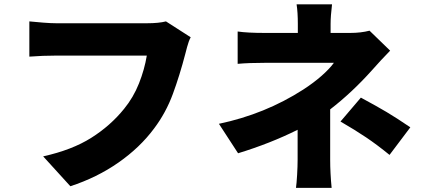

<svg xmlns="http://www.w3.org/2000/svg" viewBox="-20 -827 1993 910"><path d="M858.4 -572.3Q832 -470.7 799.3 -381.8Q766.6 -293 710.9 -218.8Q643.6 -127.9 541.5 -56.6Q439.5 14.6 313.5 55.7L184.6 -85.9Q321.3 -116.2 412.6 -173.8Q503.9 -231.4 568.4 -311.5Q612.3 -365.2 638.7 -431.6Q665 -498 675.8 -563.5H246.1Q182.6 -563.5 119.1 -558.6V-725.6Q147.5 -722.7 185.1 -719.7Q222.7 -716.8 246.1 -716.8H676.8Q732.4 -716.8 766.6 -725.6L883.8 -650.4Q874 -631.8 866.7 -604Q859.4 -576.2 858.4 -572.3Z M1546.9 -713.9V-670.9H1639.6Q1690.4 -670.9 1731.4 -681.6L1829.1 -586.9Q1784.2 -541 1742.2 -493.2Q1647.5 -387.7 1544.9 -308.6V-70.3Q1544.9 -6.8 1551.8 63.5H1382.8Q1385.7 43.9 1388.2 2Q1390.6 -40 1390.6 -70.3V-211.9Q1261.7 -147.5 1108.4 -100.6L1017.6 -240.2Q1236.3 -286.1 1417 -402.3Q1466.8 -434.6 1504.4 -467.8Q1542 -501 1562.5 -529.3H1238.3Q1158.2 -529.3 1106.4 -524.4V-677.7Q1153.3 -670.9 1235.4 -670.9H1391.6V-713.9Q1391.6 -768.6 1385.7 -806.6H1553.7Q1546.9 -750 1546.9 -713.9ZM1690.4 -364.3Q1766.6 -323.2 1812.5 -295.9Q1858.4 -268.6 1924.8 -223.6L1826.2 -92.8Q1767.6 -140.6 1715.3 -175.8Q1663.1 -210.9 1593.8 -251Z"/></svg>

Font: Min Sans Black
Style: Regular
Weight: 900
Designer: Jinseong-Kim, NotoSansCJK, Nunito
Foundry: Jinseong-Kim
Version: Version 1.000